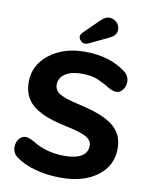

<svg xmlns="http://www.w3.org/2000/svg" viewBox="-99 -1000 852 1082"><g transform="rotate(10 326.5 -459.0)"><path d="M325 9Q246 9 178 -9.5Q110 -28 66 -61Q38 -82 38 -118Q38 -144 53.5 -163.5Q69 -183 90 -183Q110 -183 139 -166Q219 -116 321 -116Q454 -116 454 -198Q454 -227 422 -245.5Q390 -264 308 -281Q214 -300 158.5 -328Q103 -356 78 -396Q53 -436 53 -492Q53 -588 133.5 -651Q214 -714 337 -714Q479 -714 571 -644Q600 -622 600 -587Q600 -561 584.5 -541.5Q569 -522 548 -522Q528 -522 499 -539Q470 -557 434 -573Q398 -589 338 -589Q280 -589 245.5 -566Q211 -543 211 -504Q211 -471 241.5 -452.5Q272 -434 357 -415Q448 -395 504.5 -367.5Q561 -340 586.5 -301Q612 -262 612 -208Q612 -110 533 -50.5Q454 9 325 9ZM348 -764Q319 -750 300 -773Q281 -796 306 -820L391 -903Q418 -930 444.5 -926.5Q471 -923 486.5 -903Q502 -883 497 -857.5Q492 -832 457 -816Z"/></g></svg>

Font: Nunito VF Beta Light
Style: Regular
Weight: 300
Designer: Vernon Adams
Foundry: newtypography
Version: Version 3.001